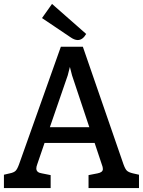

<svg xmlns="http://www.w3.org/2000/svg" viewBox="-23 -958 730 978"><path d="M685 -68V0H428V-66L474 -75Q501 -80 501 -97Q501 -107 496 -119L459 -230H204L167 -122Q162 -109 162 -100Q162 -79 190 -75L235 -66V0H-3V-68L27 -75Q47 -79 56 -87.5Q65 -96 74 -121L287 -720H399L606 -121Q615 -96 624 -88Q633 -80 654 -75ZM432 -310 344 -574 333 -617 322 -574 231 -310ZM335 -769 191 -866 242 -938 416 -785Q398 -754 373 -754Q356 -754 335 -769Z"/></svg>

Font: Enriqueta Medium
Style: Regular
Weight: 500
Designer: Viviana Monsalve, Gustavo Ibarra
Foundry: 72Puntos
Version: Version 2.000